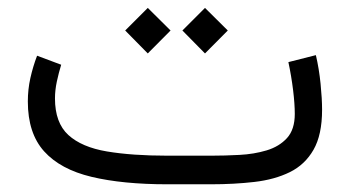

<svg xmlns="http://www.w3.org/2000/svg" viewBox="-20 -478 907 498"><path d="M527.3 0H414.1Q298.3 0 217.5 -19.3Q136.7 -38.6 94.5 -85.4Q52.2 -132.3 52.2 -214.8Q52.2 -246.1 58.8 -275.6Q65.4 -305.2 76.2 -333.5L138.7 -310.1Q132.3 -289.1 127.4 -266.4Q122.6 -243.7 122.6 -222.7Q122.6 -159.7 157.2 -127.9Q191.9 -96.2 257.3 -85.2Q322.8 -74.2 414.1 -74.2H527.8Q563 -74.2 600.8 -76.2Q638.7 -78.1 671.4 -87.9Q704.1 -97.7 724.4 -119.9Q744.6 -142.1 744.6 -182.6Q744.6 -208.5 740.2 -244.4Q735.8 -280.3 728 -316.9L799.3 -335Q807.6 -299.8 811.5 -260.7Q815.4 -221.7 815.4 -193.4Q815.4 -128.4 793.2 -89.6Q771 -50.8 731.7 -31.5Q692.4 -12.2 639.9 -6.1Q587.4 0 527.3 0ZM511.7 -457.5 570.8 -398.9 511.7 -339.4 453.1 -398.9ZM363.3 -457.5 422.4 -398.9 363.3 -339.4 304.7 -398.9Z"/></svg>

Font: Vazirmatn FD Light
Style: Regular
Weight: 300
Designer: Saber Rastikerdar
Foundry: Saber Rastikerdar
Version: Version 33.003